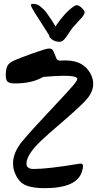

<svg xmlns="http://www.w3.org/2000/svg" viewBox="-20 -987 506 1001"><path d="M292 -671 321 -672Q426 -672 460 -585Q466 -568 466 -551Q466 -504 424 -460.5Q382 -417 303.5 -350Q225 -283 193 -252Q118 -180 118 -134Q118 -106 155 -106Q229 -106 391 -133L400 -134Q413 -134 413 -121Q413 -108 407 -92Q381 -6 212 -6Q154 -6 117 -20Q80 -34 60 -80Q48 -106 48 -135Q48 -193 97.5 -252Q147 -311 239 -408.5Q331 -506 357 -536.5Q383 -567 383 -575Q383 -592 312 -592Q275 -592 205 -586Q148 -552 58 -552Q33 -552 21.5 -559.5Q10 -567 10 -595Q10 -623 17.5 -641Q25 -659 55.5 -672.5Q86 -686 153.5 -710Q221 -734 235 -734Q249 -734 254.5 -726.5Q260 -719 266 -702L273 -685Q279 -671 292 -671ZM290 -769Q260 -769 238 -793Q238 -799 236.5 -802.5Q235 -806 210.5 -843.5Q186 -881 163.5 -917Q141 -953 141 -960Q141 -967 152.5 -967Q164 -967 173.5 -963.5Q183 -960 192.5 -951.5Q202 -943 209 -936.5Q216 -930 226 -915.5Q236 -901 241 -894Q261 -865 269 -849Q305 -902 336.5 -931Q368 -960 380 -960Q392 -960 406.5 -945.5Q421 -931 421 -923Q421 -915 413.5 -904.5Q406 -894 388 -875Q370 -856 361 -845.5Q352 -835 338 -813Q324 -791 313.5 -780Q303 -769 290 -769Z"/></svg>

Font: Devonshire
Style: Regular
Weight: 400
Designer: Astigmatic (AOETI)
Foundry: Astigmatic (AOETI)
Version: Version 1.001